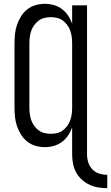

<svg xmlns="http://www.w3.org/2000/svg" viewBox="-20 -763 582 1006"><path d="M542 223Q518 223 494 219Q470 215 448 204.5Q426 194 408 177.5Q390 161 378.5 139.5Q367 118 362.5 94Q358 70 358 46V-96Q350 -73 336.5 -53Q323 -33 304 -19Q285 -5 262 1.5Q239 8 215 8Q190 8 166 1Q142 -6 122.5 -21.5Q103 -37 90 -58Q77 -79 69 -102.5Q61 -126 58.5 -150.5Q56 -175 56 -200V-535Q56 -560 58.5 -584.5Q61 -609 69 -632.5Q77 -656 90 -677Q103 -698 122.5 -713.5Q142 -729 166 -736Q190 -743 215 -743Q239 -743 262 -736.5Q285 -730 304 -716Q323 -702 336.5 -682Q350 -662 358 -639V-735H436V46Q436 67 442.5 88Q449 109 464 124.5Q479 140 500 146.5Q521 153 542 153ZM246 -62Q263 -62 279.5 -66Q296 -70 309.5 -80Q323 -90 333 -104Q343 -118 348.5 -134Q354 -150 356 -166.5Q358 -183 358 -200V-535Q358 -552 356 -568.5Q354 -585 348.5 -601Q343 -617 333 -631Q323 -645 309.5 -655Q296 -665 279.5 -669Q263 -673 246 -673Q229 -673 212.5 -669Q196 -665 182.5 -655Q169 -645 159 -631Q149 -617 143.5 -601Q138 -585 136 -568.5Q134 -552 134 -535V-200Q134 -183 136 -166.5Q138 -150 143.5 -134Q149 -118 159 -104Q169 -90 182.5 -80Q196 -70 212.5 -66Q229 -62 246 -62Z"/></svg>

Font: Iosevka Term Curly
Style: Regular
Weight: 400
Designer: Belleve Invis
Foundry: Belleve Invis
Version: Version 32.3.0